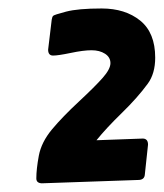

<svg xmlns="http://www.w3.org/2000/svg" viewBox="-20 -835 379 444"><path d="M301.8 -418.9 76.7 -411.1Q64 -411.6 64 -422.4Q64 -443.8 69.8 -475.1Q75.7 -506.3 100.3 -535.9Q125 -565.4 162.4 -600.1Q199.7 -634.8 217.5 -655Q235.4 -675.3 235.4 -689Q235.4 -702.6 222.9 -710.7Q210.4 -718.8 191.7 -718.8Q172.9 -718.8 143.6 -712.6Q114.3 -706.5 102.8 -706.5Q91.3 -706.5 91.3 -720.2L99.6 -789.6Q100.6 -795.9 102.8 -798.3Q105 -800.8 132.8 -808.1Q160.6 -815.4 215.1 -815.4Q269.5 -815.4 304.2 -787.4Q338.9 -759.3 338.9 -701.7Q338.9 -665 321.8 -641.6Q298.3 -609.4 262 -574Q225.6 -538.6 203.1 -510.7L310.5 -514.6Q322.3 -514.2 322.3 -500.5L314.9 -431.2Q314 -419.9 301.8 -418.9Z"/></svg>

Font: Contrail One
Style: Regular
Weight: 400
Designer: Riccardo De Franceschi
Foundry: Sorkin Type Co.
Version: Version 1.003